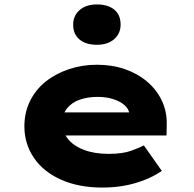

<svg xmlns="http://www.w3.org/2000/svg" viewBox="-20 -836 874 866"><path d="M442 10Q335 10 255.5 -25.5Q176 -61 133 -124Q90 -187 90 -266Q90 -329 115.5 -380.5Q141 -432 186 -468Q231 -504 291 -524Q351 -544 417 -544Q486 -544 543.5 -524Q601 -504 644 -467.5Q687 -431 710.5 -381Q734 -331 732 -270L731 -225H210L187 -329H582L564 -301V-320Q562 -344 542 -361.5Q522 -379 490.5 -389Q459 -399 421 -399Q376 -399 340 -386.5Q304 -374 282.5 -347.5Q261 -321 261 -281Q261 -242 285.5 -210.5Q310 -179 357.5 -160.5Q405 -142 470 -142Q532 -142 570 -155.5Q608 -169 629 -180L710 -65Q671 -39 627.5 -22.5Q584 -6 538 2Q492 10 442 10ZM417 -634Q367 -634 338.5 -658Q310 -682 310 -725Q310 -765 339 -790.5Q368 -816 417 -816Q467 -816 495.5 -792.5Q524 -769 524 -725Q524 -685 495 -659.5Q466 -634 417 -634Z"/></svg>

Font: Lexend Peta ExtraBold
Style: Regular
Weight: 800
Version: Version 1.007